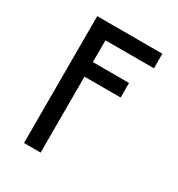

<svg xmlns="http://www.w3.org/2000/svg" viewBox="-175 -645 901 970"><g transform="rotate(30 275.0 -160.0)"><path d="M109 210V-530H489V-445H206V-318H417V-233H206V210Z"/></g></svg>

Font: Lode Dark
Style: Bold
Weight: 700
Monospace: yes
Designer: Belleve Invis
Foundry: Belleve Invis
Version: Version 29.2.0; ttfautohint (v1.8.3)